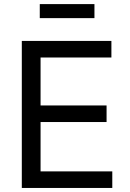

<svg xmlns="http://www.w3.org/2000/svg" viewBox="-20 -930 641 950"><path d="M87.9 0H535.6V-82H180.7V-326.2H507.3V-408.2H180.7V-645.5H531.2V-727.5H87.9ZM447.3 -909.7H176.8V-840.3H447.3Z"/></svg>

Font: Raveo
Style: Regular
Weight: 400
Designer: Jakub Foglar, Rasmus Andersson (Inter)
Foundry: Jakubfoglar.com
Version: Version 1.100;Glyphs 3.2.3 (3260)